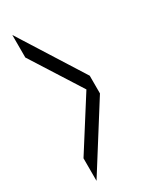

<svg xmlns="http://www.w3.org/2000/svg" viewBox="-138 -520 434 554"><g transform="rotate(-30 78.5 -243.0)"><path d="M9.8 0V-75.1L126.9 -259.5V-226.5L9.8 -410.9V-486L144.5 -272.5V-213.5Z"/></g></svg>

Font: Anybody UltraCondensed Thin
Style: Regular
Weight: 100
Width: 1
Designer: Tyler Finck
Foundry: Etcetera Type Company
Version: Version 1.110